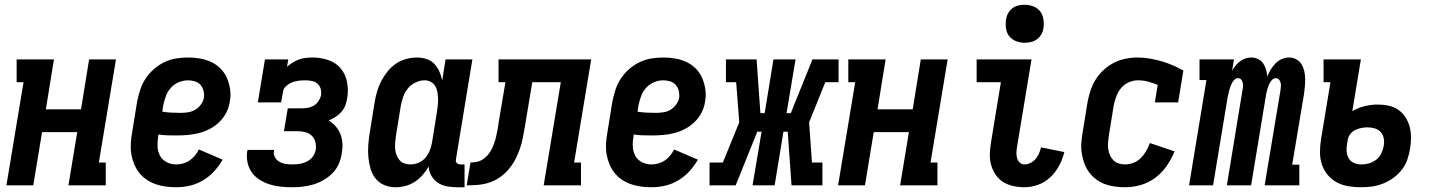

<svg xmlns="http://www.w3.org/2000/svg" viewBox="-20 -780 6040 808"><path d="M7 0 79 -434H50V-530H207L173 -320H321L355 -530H468L396 -96H425V0H268L305 -224H157L120 0Z M721 8Q699 8 676.5 5Q654 2 633.5 -5.5Q613 -13 595.5 -25Q578 -37 565 -54Q552 -71 544 -91Q536 -111 532.5 -132.5Q529 -154 530.5 -177Q532 -200 536 -222L557 -352Q562 -377 570 -402Q578 -427 592.5 -449Q607 -471 627.5 -489Q648 -507 672 -518.5Q696 -530 721.5 -534Q747 -538 772 -538Q798 -538 823 -533.5Q848 -529 870 -518.5Q892 -508 909 -490.5Q926 -473 935.5 -450.5Q945 -428 948.5 -403Q952 -378 947 -352Q944 -329 932.5 -306.5Q921 -284 903 -266.5Q885 -249 863 -237.5Q841 -226 817.5 -220Q794 -214 770.5 -212Q747 -210 724 -210Q704 -210 685 -210.5Q666 -211 647 -214L646 -207Q642 -185 643 -163.5Q644 -142 653.5 -124.5Q663 -107 681.5 -97.5Q700 -88 721 -88Q736 -88 750.5 -92Q765 -96 777.5 -104.5Q790 -113 800 -125Q810 -137 817 -151L917 -108Q902 -82 881 -59Q860 -36 833.5 -20.5Q807 -5 778.5 1.5Q750 8 721 8ZM741 -305Q756 -305 772 -307.5Q788 -310 801.5 -318Q815 -326 825 -339.5Q835 -353 838 -368Q840 -383 836.5 -397.5Q833 -412 824 -422.5Q815 -433 800.5 -437.5Q786 -442 771 -442Q752 -442 732.5 -434Q713 -426 699 -410.5Q685 -395 678 -375.5Q671 -356 667 -337L663 -310Q682 -307 701.5 -306Q721 -305 741 -305Z M1209 8Q1185 8 1161 5.5Q1137 3 1115 -4Q1093 -11 1073.5 -23Q1054 -35 1040.5 -53.5Q1027 -72 1022 -95Q1017 -118 1020 -142Q1021 -144 1021 -145.5Q1021 -147 1022 -149H1133Q1133 -148 1133 -147.5Q1133 -147 1133 -146Q1130 -132 1136.5 -119.5Q1143 -107 1154.5 -100Q1166 -93 1180.5 -90.5Q1195 -88 1209 -88Q1219 -88 1229.5 -89Q1240 -90 1250.5 -92.5Q1261 -95 1271 -100Q1281 -105 1289 -112.5Q1297 -120 1302 -130Q1307 -140 1309 -150Q1311 -167 1307 -183Q1303 -199 1291.5 -209.5Q1280 -220 1264 -224Q1248 -228 1231 -228H1175L1191 -324H1247Q1260 -324 1273.5 -326Q1287 -328 1299.5 -335Q1312 -342 1320 -354Q1328 -366 1331 -379Q1333 -393 1329.5 -406Q1326 -419 1316.5 -427.5Q1307 -436 1293.5 -439Q1280 -442 1266 -442Q1252 -442 1238 -440.5Q1224 -439 1210.5 -434Q1197 -429 1185 -418.5Q1173 -408 1171 -394L1163 -349H1065L1095 -530H1193L1188 -499Q1199 -509 1212 -517Q1225 -525 1239 -530Q1253 -535 1267.5 -536.5Q1282 -538 1296 -538Q1330 -538 1362 -527Q1394 -516 1414 -492Q1434 -468 1440.5 -434.5Q1447 -401 1441 -367Q1439 -352 1433.5 -337Q1428 -322 1417 -309.5Q1406 -297 1392 -288Q1378 -279 1363 -273Q1380 -263 1393 -248Q1406 -233 1413 -214.5Q1420 -196 1421 -175.5Q1422 -155 1418 -134Q1415 -112 1405.5 -90Q1396 -68 1379 -51Q1362 -34 1341 -22Q1320 -10 1298 -3.5Q1276 3 1253.5 5.5Q1231 8 1209 8Z M1644 8Q1619 8 1596.5 -1.5Q1574 -11 1559.5 -30Q1545 -49 1538.5 -72.5Q1532 -96 1530 -121Q1528 -146 1530 -171.5Q1532 -197 1536 -222L1557 -352Q1561 -375 1567.5 -397Q1574 -419 1585 -440Q1596 -461 1611.5 -480Q1627 -499 1647 -512.5Q1667 -526 1690 -532Q1713 -538 1735 -538Q1756 -538 1775.5 -531.5Q1795 -525 1808 -511Q1821 -497 1829 -479Q1837 -461 1841 -441L1855 -530H1968L1899 -111Q1898 -107 1898.5 -102Q1899 -97 1902 -94Q1905 -91 1909.5 -89.5Q1914 -88 1918 -88H1935V8H1902Q1881 8 1860 4Q1839 0 1822.5 -11Q1806 -22 1795.5 -40Q1785 -58 1784 -79Q1773 -60 1758 -43Q1743 -26 1725 -14.5Q1707 -3 1686 2.5Q1665 8 1644 8ZM1707 -88Q1724 -88 1741 -95Q1758 -102 1770 -116Q1782 -130 1788.5 -146.5Q1795 -163 1798 -180L1819 -310Q1821 -324 1822.5 -338Q1824 -352 1823.5 -366Q1823 -380 1820.5 -393.5Q1818 -407 1811.5 -418Q1805 -429 1793 -435.5Q1781 -442 1767 -442Q1748 -442 1729 -433Q1710 -424 1697 -408.5Q1684 -393 1677.5 -374.5Q1671 -356 1667 -337L1646 -207Q1644 -193 1643 -179.5Q1642 -166 1643 -153.5Q1644 -141 1648.5 -128.5Q1653 -116 1661 -106.5Q1669 -97 1681 -92.5Q1693 -88 1707 -88Z M1944 0 1960 -96Q1973 -96 1987 -99Q2001 -102 2013 -110Q2025 -118 2034 -129Q2043 -140 2049.5 -153Q2056 -166 2060.5 -179.5Q2065 -193 2068 -206Q2071 -219 2073.5 -232.5Q2076 -246 2078 -260V-261Q2078 -261 2078 -261Q2078 -261 2078 -262L2107 -434H2078V-530H2468L2396 -96H2425V0H2268L2340 -434H2220L2189 -248Q2185 -224 2180.5 -201Q2176 -178 2168 -154.5Q2160 -131 2148.5 -109Q2137 -87 2120.5 -67.5Q2104 -48 2083 -33.5Q2062 -19 2038.5 -11.5Q2015 -4 1991 -2Q1967 0 1944 0Z M2721 8Q2699 8 2676.5 5Q2654 2 2633.5 -5.5Q2613 -13 2595.5 -25Q2578 -37 2565 -54Q2552 -71 2544 -91Q2536 -111 2532.5 -132.5Q2529 -154 2530.5 -177Q2532 -200 2536 -222L2557 -352Q2562 -377 2570 -402Q2578 -427 2592.5 -449Q2607 -471 2627.5 -489Q2648 -507 2672 -518.5Q2696 -530 2721.5 -534Q2747 -538 2772 -538Q2798 -538 2823 -533.5Q2848 -529 2870 -518.5Q2892 -508 2909 -490.5Q2926 -473 2935.5 -450.5Q2945 -428 2948.5 -403Q2952 -378 2947 -352Q2944 -329 2932.5 -306.5Q2921 -284 2903 -266.5Q2885 -249 2863 -237.5Q2841 -226 2817.5 -220Q2794 -214 2770.5 -212Q2747 -210 2724 -210Q2704 -210 2685 -210.5Q2666 -211 2647 -214L2646 -207Q2642 -185 2643 -163.5Q2644 -142 2653.5 -124.5Q2663 -107 2681.5 -97.5Q2700 -88 2721 -88Q2736 -88 2750.5 -92Q2765 -96 2777.5 -104.5Q2790 -113 2800 -125Q2810 -137 2817 -151L2917 -108Q2902 -82 2881 -59Q2860 -36 2833.5 -20.5Q2807 -5 2778.5 1.5Q2750 8 2721 8ZM2741 -305Q2756 -305 2772 -307.5Q2788 -310 2801.5 -318Q2815 -326 2825 -339.5Q2835 -353 2838 -368Q2840 -383 2836.5 -397.5Q2833 -412 2824 -422.5Q2815 -433 2800.5 -437.5Q2786 -442 2771 -442Q2752 -442 2732.5 -434Q2713 -426 2699 -410.5Q2685 -395 2678 -375.5Q2671 -356 2667 -337L2663 -310Q2682 -307 2701.5 -306Q2721 -305 2741 -305Z M2966 0V-96H3022L3091 -265L3078 -434H3035V-530H3164L3180 -304H3198L3235 -530H3328L3290 -304H3308L3399 -530H3509V-434H3453L3385 -265L3397 -96H3441V0H3311L3295 -226H3277L3240 0H3147L3185 -226H3167L3076 0Z M3507 0 3579 -434H3550V-530H3707L3673 -320H3821L3855 -530H3968L3896 -96H3925V0H3768L3805 -224H3657L3620 0Z M4292 8Q4268 8 4244.5 3Q4221 -2 4202.5 -13.5Q4184 -25 4171 -43.5Q4158 -62 4151.5 -84Q4145 -106 4145.5 -130Q4146 -154 4150 -178L4192 -434H4090V-530H4321L4260 -162Q4258 -150 4257.5 -138Q4257 -126 4260 -115Q4263 -104 4271.5 -96Q4280 -88 4292 -88Q4304 -88 4317 -94.5Q4330 -101 4338.5 -111.5Q4347 -122 4352.5 -134.5Q4358 -147 4361 -160L4459 -140Q4452 -111 4437.5 -83.5Q4423 -56 4400.5 -34.5Q4378 -13 4349 -2.5Q4320 8 4292 8ZM4292 -600Q4273 -600 4255.5 -607Q4238 -614 4227 -628Q4216 -642 4213.5 -661Q4211 -680 4214 -699Q4216 -713 4223 -725Q4230 -737 4241 -745.5Q4252 -754 4265.5 -757Q4279 -760 4292 -760Q4311 -760 4329 -753Q4347 -746 4357.5 -732Q4368 -718 4371 -699Q4374 -680 4371 -661Q4369 -647 4362 -635Q4355 -623 4343.5 -614.5Q4332 -606 4318.5 -603Q4305 -600 4292 -600Z M4715 8Q4693 8 4671 5Q4649 2 4629 -5.5Q4609 -13 4592 -26Q4575 -39 4563 -55.5Q4551 -72 4543.5 -92Q4536 -112 4532.5 -133.5Q4529 -155 4530.5 -177.5Q4532 -200 4536 -222L4557 -352Q4562 -377 4570 -401Q4578 -425 4592 -447Q4606 -469 4626 -487Q4646 -505 4669 -516.5Q4692 -528 4717 -533Q4742 -538 4767 -538Q4793 -538 4819 -533.5Q4845 -529 4869 -522Q4893 -515 4916 -505Q4939 -495 4960 -483L4938 -349H4840L4852 -423Q4832 -431 4811.5 -436.5Q4791 -442 4769 -442Q4750 -442 4731 -434Q4712 -426 4698.5 -410Q4685 -394 4678 -375Q4671 -356 4667 -337L4646 -207Q4644 -193 4643 -179Q4642 -165 4644 -151.5Q4646 -138 4651.5 -126Q4657 -114 4666 -105Q4675 -96 4688 -92Q4701 -88 4715 -88Q4733 -88 4750.5 -95Q4768 -102 4781 -115Q4794 -128 4803.5 -144.5Q4813 -161 4819 -178L4923 -143Q4910 -111 4890 -82Q4870 -53 4842 -32Q4814 -11 4781 -1.5Q4748 8 4715 8Z M4984 0 5057 -443H5028V-530H5173L5165 -482Q5171 -493 5179.5 -503.5Q5188 -514 5198.5 -522Q5209 -530 5221 -534Q5233 -538 5246 -538Q5246 -538 5246 -538Q5246 -538 5246 -538Q5261 -538 5274.5 -531.5Q5288 -525 5296 -513Q5304 -501 5308 -487Q5312 -473 5313 -458Q5319 -473 5327.5 -487Q5336 -501 5347.5 -513Q5359 -525 5374 -531.5Q5389 -538 5405 -538Q5405 -538 5405 -538Q5405 -538 5405 -538Q5421 -538 5435 -530.5Q5449 -523 5457 -510Q5465 -497 5468.5 -482Q5472 -467 5472.5 -451Q5473 -435 5471.5 -418.5Q5470 -402 5468 -386L5418 -87H5448V0H5302L5369 -402Q5370 -410 5370.5 -418Q5371 -426 5369 -433Q5367 -440 5362 -445.5Q5357 -451 5349 -451Q5341 -451 5334.5 -445Q5328 -439 5324 -431.5Q5320 -424 5317 -416Q5314 -408 5312 -400Q5310 -392 5308.5 -384.5Q5307 -377 5306 -369L5245 0H5143L5209 -402Q5211 -410 5211 -418Q5211 -426 5209.5 -433Q5208 -440 5203 -445.5Q5198 -451 5190 -451Q5182 -451 5175.5 -445Q5169 -439 5165 -431.5Q5161 -424 5158 -416Q5155 -408 5153 -400Q5151 -392 5149.5 -384.5Q5148 -377 5146 -369L5085 0Z M5706 8Q5679 8 5653 3.5Q5627 -1 5605 -13Q5583 -25 5567 -44.5Q5551 -64 5543 -88Q5535 -112 5535 -139Q5535 -166 5539 -192L5579 -434H5550V-530H5707L5671 -312Q5696 -327 5723.5 -333.5Q5751 -340 5779 -340Q5802 -340 5824.5 -335Q5847 -330 5865 -317.5Q5883 -305 5895 -286Q5907 -267 5912.5 -245.5Q5918 -224 5918 -200.5Q5918 -177 5914 -154Q5910 -130 5902 -107Q5894 -84 5878.5 -64.5Q5863 -45 5842.5 -30.5Q5822 -16 5799 -7Q5776 2 5753 5Q5730 8 5706 8ZM5708 -88Q5725 -88 5741 -92.5Q5757 -97 5771 -107.5Q5785 -118 5792.5 -133.5Q5800 -149 5803 -165Q5806 -181 5803.5 -196.5Q5801 -212 5791 -223.5Q5781 -235 5766 -239.5Q5751 -244 5735 -244Q5722 -244 5709 -241.5Q5696 -239 5683.5 -233Q5671 -227 5662.5 -216Q5654 -205 5652 -192L5649 -176Q5646 -160 5647 -144Q5648 -128 5655.5 -114.5Q5663 -101 5677.5 -94.5Q5692 -88 5708 -88Z"/></svg>

Font: Iosevka Slab
Style: Bold Italic
Weight: 700
Italic angle: -9°
Monospace: yes
Designer: Belleve Invis
Foundry: Belleve Invis
Version: Version 11.1.0; ttfautohint (v1.8.3)